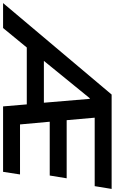

<svg xmlns="http://www.w3.org/2000/svg" viewBox="159 -976 745 1247"><g transform="rotate(90 531.5 -352.5)"><path d="M-72 0 522 -705H1135L1117 -595H626L669 -633L692 -374L644 -413H1066L1048 -303H651L695 -342L720 -68L671 -110H1041L1024 0H599L582 -201L619 -154H185L251 -196L90 0ZM546 -563 279 -235 265 -265H609L578 -231L550 -563Z"/></g></svg>

Font: Nunito Sans 10pt SemiExpanded
Style: Bold Italic
Weight: 700
Width: 6
Italic angle: -9°
Designer: Vernon Adams
Foundry: Vernon Adams
Version: Version 3.101;gftools[0.9.27]